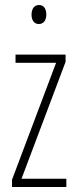

<svg xmlns="http://www.w3.org/2000/svg" viewBox="-20 -747 308 767"><path d="M136 -727C114 -727 106 -708 106 -688C106 -667 116 -651 135 -651C154 -651 165 -666 165 -689C165 -709 157 -727 136 -727ZM245 0V-33H66L242 -500V-529H42V-496H204L28 -29V0Z"/></svg>

Font: Noto Sans Bengali ExtraCondensed ExtraLight
Style: Regular
Weight: 200
Width: 2
Designer: Joana Ranito - Universal Thirst; Jelle Bosma - Monotype Design Team
Foundry: Universal Thirst ehf.
Version: Version 3.000